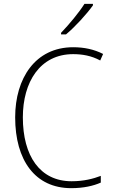

<svg xmlns="http://www.w3.org/2000/svg" viewBox="-20 -1063 586 1000"><path d="M464 -1035V-1043H420C391 -997 341 -937 298 -892V-884H324C372 -924 432 -990 464 -1035ZM361 -781C408 -781 456 -773 502 -748L517 -782C470 -806 418 -817 361 -817C164 -817 59 -655 59 -452C59 -228 163 -83 351 -83C415 -83 467 -95 505 -112V-147C466 -132 416 -119 353 -119C188 -119 99 -251 99 -452C99 -635 188 -781 361 -781Z"/></svg>

Font: Noto Sans Kannada UI SemiCondensed ExtraLight
Style: Regular
Weight: 200
Width: 4
Designer: Jelle Bosma - Monotype Design Team
Foundry: Monotype Imaging Inc.
Version: Version 2.005